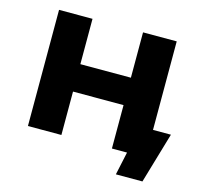

<svg xmlns="http://www.w3.org/2000/svg" viewBox="-96 -645 912 859"><g transform="rotate(15 360.5 -215.5)"><path d="M703 -128 634 107H511L534 0H464V-201H230V0H75V-538H230V-328H464V-538H620V-128Z"/></g></svg>

Font: CMG Sans
Style: Bold
Weight: 700
Designer: Julieta Ulanovsky
Foundry: Julieta Ulanovsky
Version: Version 7.200